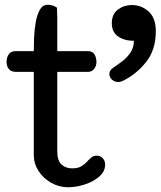

<svg xmlns="http://www.w3.org/2000/svg" viewBox="-20 -766 668 799"><path d="M263.7 13.2Q225.6 13.2 192.9 -5.4Q160.2 -23.9 140.4 -54.4Q120.6 -85 120.6 -121.1V-466.8H47.4Q26.9 -466.8 17.1 -478.5Q7.3 -490.2 7.3 -508.8Q7.3 -526.9 16.4 -540Q25.4 -553.2 44.4 -553.2H120.6Q120.6 -575.7 121.8 -607.9Q123 -640.1 128.4 -671.9Q133.8 -703.6 145.5 -724.9Q157.2 -746.1 178.2 -746.1Q200.2 -746.1 217.3 -733.9V-724.1Q217.3 -717.8 217.8 -710Q218.3 -702.1 218.3 -695.3V-553.2H346.2Q364.7 -553.2 373 -539.8Q381.3 -526.4 381.3 -507.8Q381.3 -491.7 371.8 -479.2Q362.3 -466.8 345.2 -466.8H218.3V-136.2Q218.3 -97.7 235.8 -81.5Q253.4 -65.4 280.3 -65.4Q303.7 -65.4 317.6 -73.5Q331.5 -81.5 340.8 -91.8Q350.1 -102.1 359.4 -110.1Q368.7 -118.2 382.3 -118.2Q397.9 -118.2 407.7 -107.4Q417.5 -96.7 417.5 -81.1Q417.5 -52.2 392.8 -31Q368.2 -9.8 332.5 1.7Q296.9 13.2 263.7 13.2ZM471.7 -424.8Q456.1 -424.8 445.6 -435.1Q435.1 -445.3 435.1 -458Q435.1 -473.1 450.2 -483.4Q469.2 -496.1 489.3 -511.5Q509.3 -526.9 523.2 -547.6Q537.1 -568.4 537.1 -596.2Q497.6 -596.2 471.4 -614.3Q445.3 -632.3 445.3 -669.4Q445.3 -707 470.7 -726.1Q496.1 -745.1 528.3 -745.1Q568.8 -745.1 598.6 -718Q628.4 -690.9 628.4 -636.7Q628.4 -559.6 589.1 -509.3Q549.8 -459 494.6 -431.2Q483.4 -424.8 471.7 -424.8Z"/></svg>

Font: Cutive
Style: Regular
Weight: 400
Version: Version 1.100; ttfautohint (v1.8.4.7-5d5b)